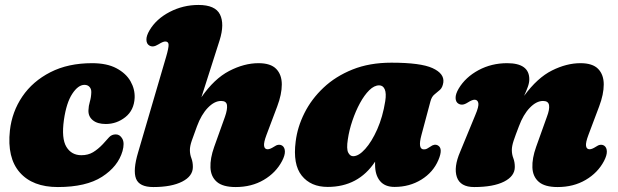

<svg xmlns="http://www.w3.org/2000/svg" viewBox="-20 -740 2496 775"><path d="M321 -397.5Q295.5 -397.5 271.8 -361.5Q248 -325.5 238 -256Q227.5 -181 248 -147.2Q268.5 -113.5 308.5 -113.5Q335.5 -113.5 355.5 -125.5Q375.5 -137.5 395 -158Q410 -175 420.5 -186.2Q431 -197.5 447.5 -197.5Q464 -197.5 473.8 -180Q483.5 -162.5 474.5 -130Q456.5 -68 392 -26.5Q327.5 15 213.5 15Q111.5 15 59.8 -44Q8 -103 20 -213.5Q28.5 -289 70.2 -350.5Q112 -412 183.5 -448.5Q255 -485 351.5 -485Q411.5 -485 450 -464.5Q488.5 -444 506.8 -412Q525 -380 523.5 -345Q521 -295 486 -267.2Q451 -239.5 407 -239.5Q373 -239.5 354.5 -254.8Q336 -270 337 -295Q337.5 -312.5 342.8 -330Q348 -347.5 348.5 -367.5Q349 -380.5 341.5 -389Q334 -397.5 321 -397.5Z M1118.5 -90Q1093.5 -42.5 1044.5 -13.8Q995.5 15 931.5 15Q879.5 15 855.2 -6Q831 -27 829.5 -63.8Q828 -100.5 844.5 -147L888 -268.5Q898.5 -298.5 896.2 -315.5Q894 -332.5 872.5 -332.5Q845.5 -332.5 819 -305Q792.5 -277.5 775 -230Q761.5 -194 754 -172Q746.5 -150 746.5 -134.5Q746.5 -117 752.5 -101.5Q758.5 -86 758.5 -66Q758.5 -29 715.5 -7Q672.5 15 599 15Q542 15 529 -19Q516 -53 537.5 -125L650.5 -510.5Q661 -546.5 660.5 -559.5Q660 -572.5 647 -572.5Q638 -572.5 620.5 -561.5Q607.5 -553.5 598.5 -552.8Q589.5 -552 582.5 -556.5Q571.5 -563 571 -579.2Q570.5 -595.5 583.5 -617.5Q610.5 -663.5 664.8 -691.8Q719 -720 781 -720Q849 -720 868 -681.5Q887 -643 866.5 -577.5L793 -347.5Q844.5 -422 905 -453.5Q965.5 -485 1023.5 -485Q1072.5 -485 1095 -461.8Q1117.5 -438.5 1117.5 -399Q1117.5 -359.5 1099 -310.5L1055.5 -195Q1044 -164.5 1046 -151Q1048 -137.5 1060.5 -137.5Q1070 -137.5 1085.5 -147.5Q1105 -161.5 1120 -151.5Q1129.5 -144.5 1130 -128.8Q1130.5 -113 1118.5 -90Z M1681 -194.5Q1665.5 -137 1691 -137Q1698.5 -137 1703.5 -139.8Q1708.5 -142.5 1717 -148Q1733.5 -160.5 1747.5 -153Q1769.5 -141 1749.5 -94Q1728.5 -44.5 1680.8 -15Q1633 14.5 1572.5 14.5Q1533.5 14.5 1513.8 -9.5Q1494 -33.5 1494 -75Q1494 -81 1494 -87.5Q1426.5 14.5 1302.5 14.5Q1234.5 14.5 1198 -31Q1161.5 -76.5 1173.5 -169Q1180.5 -227 1208.8 -283.5Q1237 -340 1285.8 -386Q1334.5 -432 1403 -459.5Q1471.5 -487 1560 -487Q1678 -487 1726 -465Q1774 -443 1769.5 -407.5Q1766.5 -387 1756 -377.5Q1745.5 -368 1734 -359Q1722.5 -350 1717.5 -331ZM1384 -177.5Q1378 -139 1385.5 -124.2Q1393 -109.5 1405.5 -109.5Q1428 -109.5 1454.2 -138.8Q1480.5 -168 1502.8 -218.2Q1525 -268.5 1535 -331.5Q1540 -363.5 1533 -379.5Q1526 -395.5 1510.5 -395.5Q1490.5 -395.5 1470.5 -375.8Q1450.5 -356 1433 -323.8Q1415.5 -291.5 1402.5 -253.2Q1389.5 -215 1384 -177.5Z M1830.5 -321.5Q1819.5 -328 1819 -344.2Q1818.5 -360.5 1831.5 -382.5Q1859 -428.5 1911.5 -456.8Q1964 -485 2027 -485Q2116.5 -485 2116.5 -420Q2116.5 -405.5 2110.2 -388.5Q2104 -371.5 2095.5 -353Q2149 -426 2208 -455.5Q2267 -485 2323 -485Q2372 -485 2394.5 -461.8Q2417 -438.5 2417 -399Q2417 -359.5 2398.5 -310.5L2355 -195Q2343.5 -164.5 2345.5 -151Q2347.5 -137.5 2360 -137.5Q2369.5 -137.5 2385 -147.5Q2404.5 -161.5 2419.5 -151.5Q2429 -144.5 2429.5 -128.8Q2430 -113 2418 -90Q2393 -42.5 2344 -13.8Q2295 15 2231 15Q2179 15 2154.8 -6Q2130.5 -27 2129 -63.8Q2127.5 -100.5 2144 -147L2187.5 -268.5Q2199 -298.5 2196.2 -315.5Q2193.5 -332.5 2172 -332.5Q2145 -332.5 2118.5 -305Q2092 -277.5 2074.5 -230Q2060.5 -194 2053.2 -172Q2046 -150 2046 -134.5Q2046 -117 2052 -101.5Q2058 -86 2058 -66Q2058 -29 2014.8 -7Q1971.5 15 1894 15Q1838 15 1824.2 -25Q1810.5 -65 1837.5 -127.5L1898.5 -275.5Q1913.5 -310.5 1910.8 -324Q1908 -337.5 1895.5 -337.5Q1886 -337.5 1868.5 -326.5Q1856 -318.5 1847 -317.8Q1838 -317 1830.5 -321.5Z"/></svg>

Font: Fraunces 9pt Soft Black
Style: Italic
Weight: 900
Italic angle: -16°
Version: Version 1.000;[b76b70a41]